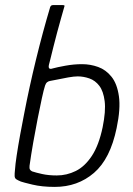

<svg xmlns="http://www.w3.org/2000/svg" viewBox="-20 -728 522 754"><path d="M195 6Q145 6 107.5 -3Q70 -12 62 -15Q50 -20 44 -24Q38 -28 37.5 -36.5Q37 -45 39 -63Q40 -81 45.5 -117.5Q51 -154 59 -198Q67 -242 75 -282Q95 -386 121.5 -494.5Q148 -603 177 -700Q178 -703 180.5 -705.5Q183 -708 188 -708H226Q234 -708 233.5 -704.5Q233 -701 231 -696Q227 -681 219.5 -655.5Q212 -630 204.5 -601Q197 -572 190 -545Q183 -518 178.5 -498.5Q174 -479 172 -473Q170 -463 173.5 -459.5Q177 -456 186 -459Q204 -464 237 -470Q270 -476 302 -476Q335 -476 365.5 -465Q396 -454 418 -426.5Q440 -399 447 -350Q454 -301 438 -225Q413 -104 349 -49Q285 6 195 6ZM203 -39Q242 -39 277.5 -56.5Q313 -74 340.5 -115.5Q368 -157 383 -228Q396 -292 391 -331Q386 -370 370 -391Q354 -412 331 -420Q308 -428 285 -428Q271 -428 248 -424Q225 -420 204.5 -415.5Q184 -411 176 -410Q170 -409 165 -405Q160 -401 157 -392Q152 -377 144.5 -342.5Q137 -308 128 -262.5Q119 -217 110.5 -168.5Q102 -120 96 -77Q95 -67 97.5 -62.5Q100 -58 106 -55Q121 -50 146 -44.5Q171 -39 203 -39Z"/></svg>

Font: Glory Thin Light
Style: Italic
Weight: 300
Italic angle: -12°
Version: Version 1.011